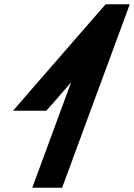

<svg xmlns="http://www.w3.org/2000/svg" viewBox="-20 -829 628 900"><path d="M231.7 -349 197.3 -310H41.3L128.6 -411L441 -770L475.3 -809H588.3L562.5 -739L297 -19L271.2 51H131.2L157 -19L313.4 -443Z"/></svg>

Font: Nordica Plus
Style: NordicaClassicRgObl
Weight: 500
Version: Version 1.01